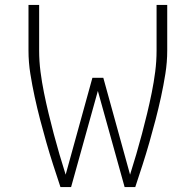

<svg xmlns="http://www.w3.org/2000/svg" viewBox="-20 -755 790 775"><path d="M224 0Q209 -45 194.5 -90Q180 -135 167 -180.5Q154 -226 142 -272Q130 -318 120 -364Q110 -410 102.5 -457Q95 -504 95 -551V-735H138V-551Q138 -508 143.5 -465.5Q149 -423 157.5 -381Q166 -339 176 -297.5Q186 -256 197 -214.5Q208 -173 220 -132Q232 -91 245 -50L353 -441H397L505 -50Q518 -91 530 -132Q542 -173 553 -214.5Q564 -256 574 -297.5Q584 -339 592.5 -381Q601 -423 606.5 -465.5Q612 -508 612 -551V-735H655V-551Q655 -504 647.5 -457Q640 -410 630 -364Q620 -318 608 -272Q596 -226 583 -180.5Q570 -135 555.5 -90Q541 -45 526 0H483L375 -388L267 0Z"/></svg>

Font: Zed Sans Extralight Extended
Style: Regular
Weight: 200
Width: 7
Designer: Belleve Invis
Foundry: Belleve Invis
Version: Version 1.0.0; ttfautohint (v1.8.4)